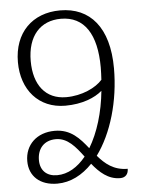

<svg xmlns="http://www.w3.org/2000/svg" viewBox="-53 -769 601 821"><g transform="rotate(-5 247.5 -358.5)"><path d="M382 -369C373 -277 347 -192 309 -129C274 -173 237 -216 168 -216C90 -216 40 -166 40 -97C40 -32 86 10 160 10C217 10 268 -17 311 -62C342 -24 378 10 430 10C453 10 465 -5 465 -27C405 -27 369 -58 338 -94C404 -184 444 -320 444 -460C444 -636 364 -727 236 -727C116 -727 37 -648 37 -522C37 -403 109 -319 223 -319C296 -319 351 -342 382 -369ZM230 -355C142 -355 92 -419 92 -522C92 -630 148 -691 236 -691C337 -691 388 -611 388 -469C388 -452 387 -433 386 -416C358 -384 298 -355 230 -355ZM90 -97C90 -146 119 -180 170 -180C220 -180 253 -139 286 -95C251 -52 209 -26 162 -26C118 -26 90 -52 90 -97Z"/></g></svg>

Font: Noto Serif Armenian Condensed Light
Style: Regular
Weight: 300
Width: 3
Designer: Monotype Design Team
Foundry: Monotype Imaging Inc.
Version: Version 2.008